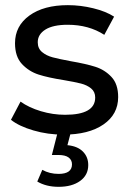

<svg xmlns="http://www.w3.org/2000/svg" viewBox="-20 -512 500 738"><path d="M108.6 -10.6C145.4 0.2 183.7 5.5 223.6 5.5C288.6 5.5 339.9 -7.5 377.7 -33.6C415.4 -59.6 434.2 -94.8 434.2 -138.9C434.2 -172 425.7 -197.8 408.5 -216.2C391.3 -234.6 370.6 -247.6 346.4 -255.3C322.2 -263 290.4 -270.2 251.2 -276.9C221.7 -282.4 198.9 -287.3 182.6 -291.6C166.4 -295.9 152.7 -302.7 141.7 -311.9C130.6 -321.1 125.1 -333.7 125.1 -349.6C125.1 -369.8 134.9 -386.1 154.6 -398.4C174.2 -410.6 202.7 -416.8 240.1 -416.8C294.1 -416.8 341 -403.9 380.9 -378.1L418.6 -448C397.7 -461.5 371.1 -472.3 338.6 -480.2C306.1 -488.2 273.5 -492.2 241 -492.2C179.1 -492.2 129.7 -478.9 92.9 -452.2C56.1 -425.5 37.7 -390.1 37.7 -345.9C37.7 -311.6 46.6 -284.9 64.4 -265.9C82.2 -246.9 103.5 -233.4 128.3 -225.4C153.2 -217.4 185.2 -210.4 224.5 -204.2C253.3 -199.3 275.5 -194.9 291.2 -190.9C306.8 -186.9 319.9 -180.6 330.3 -172C340.7 -163.5 345.9 -151.8 345.9 -137.1C345.9 -92.9 307.3 -70.8 230 -70.8C198.7 -70.8 167.7 -75.4 137.1 -84.6C106.4 -93.8 80.3 -106.1 58.9 -121.4L22.1 -51.5C42.9 -35 71.8 -21.3 108.6 -10.6ZM123.3 185.8C146 199.3 173.3 206.1 205.2 206.1C239.5 206.1 267.1 198.6 288 183.5C308.8 168.5 319.2 148.1 319.2 122.4C319.2 101.5 312.3 84.2 298.5 70.4C284.7 56.6 265 48.5 239.2 46L253 -6.4H202.4L179.4 83.7H204.2C222 83.7 235.2 86.9 243.8 93.4C252.4 99.8 256.7 108.6 256.7 119.6C256.7 144.1 239.5 156.4 205.2 156.4C181.9 156.4 161 151.2 142.6 140.8Z"/></svg>

Font: Montserrat Ace
Style: Regular
Weight: 500
Designer: Julieta Ulanovsky
Foundry: Julieta Ulanovsky
Version: Version 1